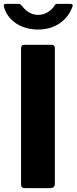

<svg xmlns="http://www.w3.org/2000/svg" viewBox="-39 -974 397 994"><path d="M229 -742Q245 -742 245 -724V-24Q245 -11 238.5 -5.5Q232 0 218 0H92Q79 0 74.5 -5Q70 -10 70 -21V-723Q70 -742 86 -742ZM324 -954Q342 -954 336 -939Q323 -903 297.5 -876.5Q272 -850 236.5 -835.5Q201 -821 158 -821Q117 -821 80.5 -834.5Q44 -848 17.5 -875Q-9 -902 -19 -940Q-20 -945 -18 -949.5Q-16 -954 -10 -954H55Q63 -954 66.5 -951.5Q70 -949 76 -942Q84 -931 96 -920.5Q108 -910 124 -903.5Q140 -897 158 -897Q185 -897 207.5 -910.5Q230 -924 242 -943Q246 -951 250 -952.5Q254 -954 259 -954Z"/></svg>

Font: Libre Franklin
Style: Bold
Weight: 700
Designer: Pablo Impallari, Rodrigo Fuenzalida, Nhung Nguyen
Foundry: Impallari Type
Version: Version 3.000